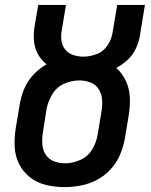

<svg xmlns="http://www.w3.org/2000/svg" viewBox="-20 -755 616 783"><path d="M243 8Q276 8 310 1.5Q344 -5 375.5 -21.5Q407 -38 431.5 -65Q456 -92 469.5 -124Q483 -156 489 -189L505 -285Q511 -321 509.5 -357Q508 -393 493.5 -424.5Q479 -456 454 -478Q479 -491 500 -510.5Q521 -530 533 -555Q545 -580 550 -606L571 -735H458L439 -622Q435 -595 418.5 -570Q402 -545 374.5 -534.5Q347 -524 320 -524Q299 -524 279 -530.5Q259 -537 246 -553Q233 -569 230.5 -590Q228 -611 232 -632L249 -735H136L121 -648Q116 -618 118.5 -588.5Q121 -559 134.5 -534.5Q148 -510 170 -493Q139 -475 115 -449Q91 -423 78 -391Q65 -359 60 -327L44 -231Q38 -193 40 -155Q42 -117 58.5 -85Q75 -53 103.5 -31Q132 -9 168.5 -0.5Q205 8 243 8ZM304 -451V-452ZM245 -89Q221 -89 199.5 -97.5Q178 -106 166 -125Q154 -144 152.5 -167.5Q151 -191 155 -215L170 -311Q176 -342 193.5 -371Q211 -400 241.5 -413.5Q272 -427 304 -427Q304 -427 304 -427Q304 -427 304 -427Q328 -427 349.5 -418.5Q371 -410 383 -390.5Q395 -371 396.5 -347.5Q398 -324 394 -301L378 -205Q373 -174 355.5 -145Q338 -116 307 -102.5Q276 -89 245 -89Z"/></svg>

Font: Iosevka Sparkle SmBdObl
Style: Regular
Weight: 600
Italic angle: -9°
Designer: Belleve Invis
Foundry: Belleve Invis
Version: Version 4.5.0; ttfautohint (v1.8.3)